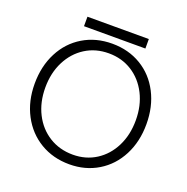

<svg xmlns="http://www.w3.org/2000/svg" viewBox="-142 -940 1057 1085"><g transform="rotate(20 386.0 -397.5)"><path d="M50 -350Q50 -455 92.5 -537.5Q135 -620 211.5 -666Q288 -712 386 -712Q484 -712 560.5 -666Q637 -620 679.5 -537.5Q722 -455 722 -350Q722 -245 679.5 -162.5Q637 -80 561 -34Q485 12 389 12Q291 12 214 -34Q137 -80 93.5 -162.5Q50 -245 50 -350ZM658 -350Q658 -438 623 -507Q588 -576 526.5 -615Q465 -654 386 -654Q307 -654 245.5 -615Q184 -576 149 -507Q114 -438 114 -350Q114 -262 149 -193Q184 -124 246.5 -85Q309 -46 389 -46Q467 -46 528 -85Q589 -124 623.5 -193Q658 -262 658 -350ZM201 -807H570.1V-750H201Z"/></g></svg>

Font: Oak Sans Light
Style: Regular
Weight: 400
Designer: Erik Kennedy, Walven
Foundry: Erik Kennedy, Walven
Version: Version 1.100;Glyphs 3.1.2 (3151)